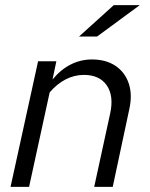

<svg xmlns="http://www.w3.org/2000/svg" viewBox="-20 -726 582 746"><path d="M21 0 128 -488H199L184 -417Q216 -456 255 -475.5Q294 -495 337 -495Q392 -495 429 -470Q466 -445 480.5 -401Q495 -357 482 -300L418 0H346L408 -285Q423 -353 395 -394Q367 -435 306 -435Q269 -435 235 -417.5Q201 -400 173 -367L93 0ZM287 -584 422 -706H523L357 -584Z"/></svg>

Font: Red Hat Text
Style: Italic
Weight: 400
Italic angle: -12°
Designer: Pentagram, MCKL
Foundry: Pentagram, MCKL
Version: Version 1.023